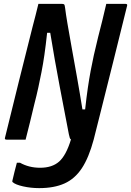

<svg xmlns="http://www.w3.org/2000/svg" viewBox="-20 -720 676 990"><path d="M112 0H14Q2 0 6 -11Q41 -154 76.5 -297Q112 -440 148 -582Q156 -612 163.5 -641.5Q171 -671 178 -700H300Q308 -700 311 -697Q314 -694 316 -677Q319 -651 328 -597.5Q337 -544 350 -472.5Q363 -401 377.5 -319.5Q392 -238 405 -156H419Q426 -220 433 -267.5Q440 -315 447.5 -355Q455 -395 464 -436Q473 -477 486 -529Q497 -571 507.5 -614Q518 -657 528 -700H627Q639 -700 635 -689Q601 -550 566 -410.5Q531 -271 496 -131Q488 -98 479.5 -65.5Q471 -33 463 0Q438 93 402 147.5Q366 202 312.5 226Q259 250 182 250Q139 250 99 241Q59 232 45 219Q42 216 44 211Q49 188 55 165Q61 142 67 119H83Q129 145 187 145Q249 145 285 113Q321 81 346 -1Q342 -3 340 -8.5Q338 -14 335 -28Q313 -142 287.5 -276Q262 -410 239 -551H223Q216 -486 209 -437.5Q202 -389 194 -348.5Q186 -308 177.5 -268.5Q169 -229 157 -183Q146 -137 135 -91.5Q124 -46 112 0Z"/></svg>

Font: Recursive Mn Lnr St Med
Style: Italic
Weight: 500
Italic angle: -15°
Monospace: yes
Version: Version 1.079;hotconv 1.0.112;makeotfexe 2.5.65598; ttfautoh